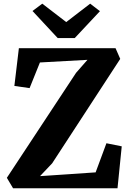

<svg xmlns="http://www.w3.org/2000/svg" viewBox="-20 -1002 694 1022"><path d="M49.5 0 16.5 -55.5 385 -614.5 445.5 -683.5 192.5 -669.5 137.5 -533 56.5 -544.5 80.5 -745.5H595L620 -688.5L257.5 -132.5L193 -64.5L489 -84.5L546.5 -239.5L628 -223L605.5 0ZM287 -799.5 153 -943.5 205 -982.5 332.5 -884.5 460 -982.5 512 -942.5 378 -799.5Z"/></svg>

Font: Merriweather ExtraBold
Style: Regular
Weight: 800
Version: Version 2.100